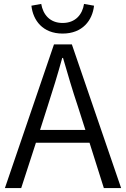

<svg xmlns="http://www.w3.org/2000/svg" viewBox="-20 -958 641 978"><path d="M408 -938C400 -885 365 -841 299 -841C233 -841 199 -885 190 -938L140 -929C148 -855 197 -787 299 -787C401 -787 451 -855 459 -929ZM184 -296 222 -415C249 -498 273 -576 297 -663H301C326 -577 349 -498 377 -415L415 -296ZM509 0H597L346 -732H255L5 0H88L163 -231H436Z"/></svg>

Font: Noto Sans CJK JP DemiLight
Style: Regular
Weight: 350
Designer: Ryoko NISHIZUKA (kana & ideographs); Paul D. Hunt (Latin, Greek & Cyrillic); Wenlong ZHANG (bopomofo); Sandoll Communica
Foundry: Adobe Systems Incorporated
Version: Version 1.004;PS 1.004;hotconv 1.0.82;makeotf.lib2.5.63406